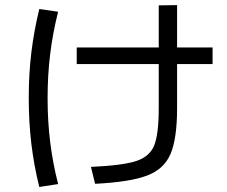

<svg xmlns="http://www.w3.org/2000/svg" viewBox="-20 -745 904 766"><path d="M613.3 -313.5V-723.6L686.5 -724.6V-314.5Q686.5 -192.4 660.6 -131.3Q634.8 -70.3 566.4 -44.4Q498 -18.6 359.4 -11.7L342.8 -79.1Q469.7 -85 523.4 -102.5Q577.1 -120.1 595.2 -165Q613.3 -210 613.3 -313.5ZM286.1 -555.7H828.1V-489.3H286.1ZM94.7 -354.5Q94.7 -450.2 105 -535.2Q115.2 -620.1 136.7 -709L211.9 -698.2Q190.4 -613.3 180.2 -529.3Q169.9 -445.3 169.9 -353.5Q169.9 -261.7 180.2 -178.2Q190.4 -94.7 211.9 -10.7L136.7 1Q115.2 -85.9 105 -171.9Q94.7 -257.8 94.7 -354.5Z"/></svg>

Font: Pretendard GOV Variable
Style: Regular
Weight: 400
Designer: Base glyphs from Inter by Rasmus Andersson; Hangul glyphs from Noto Sans CJK(Source Han Sans) by Jang Soo-young and Kang
Foundry: Kil Hyung-jin
Version: Version 1.307;Glyphs 3.2 (3192)